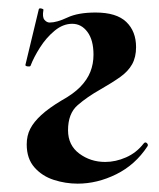

<svg xmlns="http://www.w3.org/2000/svg" viewBox="-20 -429 382 460"><path d="M153 -372Q131 -372 111 -355.5Q91 -339 76 -315.5Q61 -292 53 -271Q51 -269 45.5 -270Q40 -271 41 -274L73 -407Q74 -410 79.5 -408.5Q85 -407 84 -405Q81 -388 86.5 -381.5Q92 -375 99 -375Q116 -375 141.5 -387Q167 -399 209 -399Q259 -399 282.5 -376.5Q306 -354 306 -316Q306 -292 296.5 -275Q287 -258 268 -244.5Q249 -231 221 -215Q189 -197 166 -177Q143 -157 143 -117Q143 -81 170 -61Q197 -41 232 -41Q257 -41 282 -52Q307 -63 324 -85Q328 -90 332 -86Q336 -82 333 -78Q304 -34 258.5 -11.5Q213 11 166 11Q137 11 109 2Q81 -7 62.5 -28Q44 -49 44 -83Q44 -104 52.5 -120.5Q61 -137 79 -153.5Q97 -170 127 -188Q156 -204 172.5 -221Q189 -238 196.5 -257Q204 -276 204 -298Q204 -333 189.5 -352.5Q175 -372 153 -372Z"/></svg>

Font: Cormorant Infant Light
Style: Regular
Weight: 300
Designer: Christian Thalmann (Catharsis Fonts)
Foundry: Catharsis Fonts
Version: Version 4.001